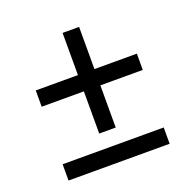

<svg xmlns="http://www.w3.org/2000/svg" viewBox="-107 -682 780 787"><g transform="rotate(-20 282.5 -288.5)"><path d="M246 -138V-322H62V-393H246V-577H318V-393H503V-322H318V-138ZM62 0V-71H503V0Z"/></g></svg>

Font: Noto Serif
Style: Bold
Weight: 700
Designer: Monotype Design Team
Foundry: Monotype Imaging Inc.
Version: Version 2.014